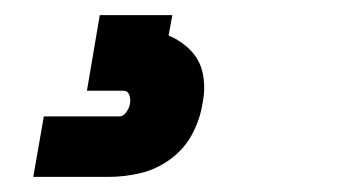

<svg xmlns="http://www.w3.org/2000/svg" viewBox="-20 -20 472 254"><path d="M24 214H124Q145 214 166 209Q187 204 205.5 190.5Q224 177 234.5 157Q245 137 248 116Q252 97 248.5 78.5Q245 60 232.5 47Q220 34 203 27L208 0H112L95 100H143Q149 100 151 105.5Q153 111 152 117Q151 123 147 128.5Q143 134 138 134H38Z"/></svg>

Font: Iosevka Sparkle Extrabold
Style: Italic
Weight: 800
Italic angle: -9°
Designer: Belleve Invis
Foundry: Belleve Invis
Version: Version 4.5.0; ttfautohint (v1.8.3)